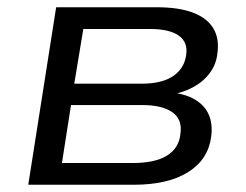

<svg xmlns="http://www.w3.org/2000/svg" viewBox="-20 -510 679 530"><path d="M58 0 135 -490H412Q474 -490 513 -475Q552 -460 569 -431.5Q586 -403 580 -362Q577 -333 559.5 -309Q542 -285 513.5 -269.5Q485 -254 449 -248L451 -255Q511 -249 540.5 -217.5Q570 -186 563 -133Q555 -70 499.5 -35Q444 0 349 0ZM151 -60H346Q408 -60 441 -80.5Q474 -101 478 -140Q484 -180 456 -200Q428 -220 372 -220H176ZM185 -279H371Q427 -279 458 -300Q489 -321 494 -359Q499 -394 473 -412Q447 -430 394 -430H210Z"/></svg>

Font: Nunito Sans 10pt SemiExpanded
Style: Italic
Weight: 400
Width: 6
Italic angle: -9°
Designer: Vernon Adams
Foundry: Vernon Adams
Version: Version 3.101;gftools[0.9.27]